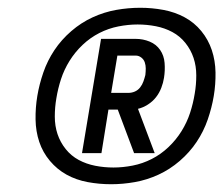

<svg xmlns="http://www.w3.org/2000/svg" viewBox="-20 -908 575 494"><path d="M266 -434Q235 -434 205.5 -439.5Q176 -445 151.5 -458.5Q127 -472 108.5 -494Q90 -516 81 -543Q72 -570 71.5 -600.5Q71 -631 76 -661Q81 -691 91.5 -721.5Q102 -752 120 -779Q138 -806 163.5 -828Q189 -850 218.5 -863.5Q248 -877 279 -882.5Q310 -888 341 -888Q371 -888 400.5 -882.5Q430 -877 455 -863.5Q480 -850 498 -828Q516 -806 525 -779Q534 -752 534.5 -721.5Q535 -691 530 -661Q525 -631 514.5 -600.5Q504 -570 486 -543Q468 -516 442.5 -494Q417 -472 387.5 -458.5Q358 -445 327 -439.5Q296 -434 266 -434ZM272 -477Q296 -477 321.5 -482Q347 -487 370.5 -499Q394 -511 413.5 -529.5Q433 -548 447 -570.5Q461 -593 469 -617.5Q477 -642 481 -667Q485 -690 485 -714Q485 -738 478 -759Q471 -780 457 -797.5Q443 -815 423.5 -825.5Q404 -836 381 -840.5Q358 -845 334 -845Q310 -845 284.5 -840Q259 -835 235.5 -823Q212 -811 192.5 -792.5Q173 -774 159 -751.5Q145 -729 137 -704.5Q129 -680 125 -655Q121 -632 121 -608Q121 -584 128 -563Q135 -542 149 -524.5Q163 -507 182.5 -496.5Q202 -486 225 -481.5Q248 -477 272 -477ZM191 -514 240 -808H329Q348 -808 365 -801Q382 -794 392 -779.5Q402 -765 403.5 -746Q405 -727 402 -708Q400 -695 395 -682Q390 -669 381.5 -658Q373 -647 360.5 -639Q348 -631 335 -628L378 -514H325L283 -626H259L241 -514ZM266 -669H310Q319 -669 327 -672.5Q335 -676 340.5 -683Q346 -690 349 -698.5Q352 -707 354 -715Q355 -724 355 -732Q355 -740 352.5 -747.5Q350 -755 343.5 -760Q337 -765 329 -765H282Z"/></svg>

Font: Iosevka SS04 Semibold
Style: Italic
Weight: 600
Italic angle: -9°
Monospace: yes
Designer: Belleve Invis
Foundry: Belleve Invis
Version: Version 19.0.0; ttfautohint (v1.8.4)